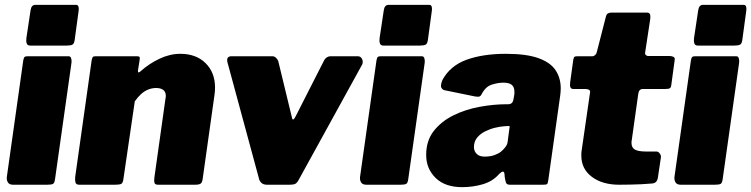

<svg xmlns="http://www.w3.org/2000/svg" viewBox="-20 -762 3099 792"><path d="M207 -23Q205 -7 198.5 -3.5Q192 0 175 0H34Q19 0 13 -9Q7 -18 8 -31L76 -513Q78 -524 81.5 -527Q85 -530 94 -530H263Q271 -530 273.5 -521.5Q276 -513 275 -504ZM288 -597Q286 -582 279 -578Q272 -574 255 -574H104Q93 -574 90 -583.5Q87 -593 89 -606L106 -719Q109 -742 126 -742H294Q302 -742 304 -733.5Q306 -725 304 -715Z M307 0Q294 0 291.5 -9Q289 -18 290 -31L358 -513Q360 -524 363 -527Q366 -530 375 -530H546Q552 -530 555 -527.5Q558 -525 556 -515L549 -470Q548 -457 561 -469Q596 -500 638.5 -520Q681 -540 724 -540Q789 -540 828 -501.5Q867 -463 867 -401Q867 -394 866.5 -387Q866 -380 865 -372L816 -24Q814 -9 807.5 -4.5Q801 0 785 0H632Q619 0 617 -8.5Q615 -17 617 -31L662 -351Q663 -356 663.5 -360Q664 -364 664 -366Q664 -383 653.5 -391Q643 -399 624 -399Q607 -399 591 -392.5Q575 -386 561.5 -373.5Q548 -361 536 -344L489 -23Q487 -7 480 -3.5Q473 0 455 0H307Z M1456 -530Q1468 -530 1473.5 -518.5Q1479 -507 1474 -496L1212 -20Q1205 -7 1197.5 -3.5Q1190 0 1175 0H1081Q1066 0 1057.5 -8.5Q1049 -17 1047 -30L918 -506Q913 -530 935 -530H1104Q1113 -530 1120.5 -521.5Q1128 -513 1129 -505L1185 -274Q1189 -260 1201 -285L1318 -515Q1328 -530 1344 -530H1456Z M1664 -23Q1662 -7 1655.5 -3.5Q1649 0 1632 0H1491Q1476 0 1470 -9Q1464 -18 1465 -31L1533 -513Q1535 -524 1538.5 -527Q1542 -530 1551 -530H1720Q1728 -530 1730.5 -521.5Q1733 -513 1732 -504ZM1745 -597Q1743 -582 1736 -578Q1729 -574 1712 -574H1561Q1550 -574 1547 -583.5Q1544 -593 1546 -606L1563 -719Q1566 -742 1583 -742H1751Q1759 -742 1761 -733.5Q1763 -725 1761 -715Z M2035 -40Q2010 -13 1970 -1.5Q1930 10 1886 10Q1816 10 1777 -28Q1738 -66 1738 -123Q1738 -182 1769.5 -222Q1801 -262 1851 -286.5Q1901 -311 1959 -321.5Q2017 -332 2069 -332H2076Q2095 -332 2098 -352L2101 -369Q2102 -373 2102 -376.5Q2102 -380 2102 -383Q2102 -403 2091 -412Q2080 -421 2057 -421Q2033 -421 2007.5 -412.5Q1982 -404 1966 -372Q1963 -366 1958 -364Q1953 -362 1940 -364L1813 -390Q1805 -392 1800.5 -400.5Q1796 -409 1805 -432Q1837 -491 1904.5 -515.5Q1972 -540 2067 -540Q2152 -540 2201.5 -522Q2251 -504 2272 -472Q2293 -440 2293 -398Q2293 -391 2292.5 -384Q2292 -377 2291 -369L2242 -21Q2240 -6 2237 -3Q2234 0 2220 0H2083Q2070 0 2067 -9Q2064 -18 2062 -32L2061 -44Q2059 -66 2035 -40ZM2081 -230Q2083 -239 2082 -241Q2081 -243 2072 -242L2058 -241Q2043 -240 2022 -235Q2001 -230 1981 -220Q1961 -210 1948 -194Q1935 -178 1935 -155Q1935 -139 1946 -127.5Q1957 -116 1979 -116Q2002 -116 2019 -122Q2036 -128 2046 -136Q2056 -144 2064.5 -155Q2073 -166 2074 -177Z M2534 0Q2465 0 2421.5 -32.5Q2378 -65 2378 -120Q2378 -125 2378 -129.5Q2378 -134 2379 -139L2414 -381Q2415 -389 2409 -392Q2403 -395 2394 -395H2344Q2328 -395 2332 -423L2345 -517Q2347 -527 2351 -528.5Q2355 -530 2365 -530H2424Q2430 -530 2435.5 -535.5Q2441 -541 2442 -548L2480 -696Q2484 -710 2502 -710H2649Q2657 -710 2660.5 -704.5Q2664 -699 2662 -682L2641 -544Q2640 -539 2644 -535Q2648 -531 2653 -531H2741Q2751 -531 2758 -527.5Q2765 -524 2763 -514L2749 -411Q2748 -401 2743 -398Q2738 -395 2725 -395H2632Q2616 -395 2613 -376L2586 -184Q2585 -181 2585 -178Q2585 -175 2585 -172Q2585 -153 2599 -145Q2613 -137 2645 -137H2688Q2696 -137 2702 -128Q2708 -119 2706 -111L2694 -31Q2691 -6 2669 -5Q2648 -3 2624.5 -2Q2601 -1 2578 -0.5Q2555 0 2534 0Z M2961 -23Q2959 -7 2952.5 -3.5Q2946 0 2929 0H2788Q2773 0 2767 -9Q2761 -18 2762 -31L2830 -513Q2832 -524 2835.5 -527Q2839 -530 2848 -530H3017Q3025 -530 3027.5 -521.5Q3030 -513 3029 -504ZM3042 -597Q3040 -582 3033 -578Q3026 -574 3009 -574H2858Q2847 -574 2844 -583.5Q2841 -593 2843 -606L2860 -719Q2863 -742 2880 -742H3048Q3056 -742 3058 -733.5Q3060 -725 3058 -715Z"/></svg>

Font: Libre Franklin Thin Black
Style: Italic
Weight: 900
Italic angle: -8°
Version: Version 2.000